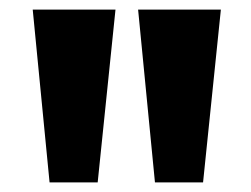

<svg xmlns="http://www.w3.org/2000/svg" viewBox="-20 -678 521 399"><path d="M48 -658H220L183 -299H83ZM267 -658H439L402 -299H302Z"/></svg>

Font: Ysabeau Heavy
Style: Regular
Weight: 800
Designer: Christian Thalmann (Catharsis Fonts)
Version: Version 0.003